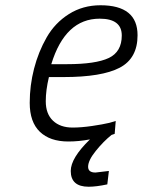

<svg xmlns="http://www.w3.org/2000/svg" viewBox="-20 -529 543 730"><path d="M175 -285C210.3 -400.3 271.7 -458 359 -458C415 -458 443 -436.7 443 -394C443 -352.7 426.5 -324.2 393.5 -308.5C360.5 -292.8 307.3 -285 234 -285ZM394 121 343 127C324.3 127 315 119.7 315 105C315 89 324.7 69 344 45C363.3 21 383.3 0.7 404 -16C408.7 -17.3 412.7 -18.7 416 -20L420 -69L396 -62C379.3 -58 357.3 -54 330 -50C302.7 -46 278 -44 256 -44C224.7 -44 199.8 -52.7 181.5 -70C163.2 -87.3 154 -112 154 -144C154 -172 158 -202.7 166 -236H222C318.7 -236 389.7 -247.8 435 -271.5C480.3 -295.2 503 -336.3 503 -395C503 -471 456 -509 362 -509C317.3 -509 277.3 -497.8 242 -475.5C206.7 -453.2 178.5 -423.7 157.5 -387C136.5 -350.3 120.5 -310.7 109.5 -268C98.5 -225.3 93 -182 93 -138C93 -89.3 105.8 -52.7 131.5 -28C157.2 -3.3 193.3 9 240 9C266.7 9 294 6.3 322 1C273.3 48.3 249 88.3 249 121C249 161 271.7 181 317 181C336.3 181 360 178 388 172Z"/></svg>

Font: RazerF5 Light
Style: Italic
Weight: 300
Foundry: Razer Inc.
Version: Version 2